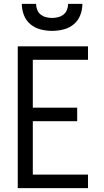

<svg xmlns="http://www.w3.org/2000/svg" viewBox="-20 -975 540 995"><path d="M72 0V-735H436V-665H150V-417H380V-347H150V-70H436V0ZM250 -815Q220 -815 190.5 -822.5Q161 -830 138 -849Q115 -868 104 -896.5Q93 -925 93 -955H167Q167 -939 173 -924Q179 -909 191 -899.5Q203 -890 218.5 -886Q234 -882 250 -882Q266 -882 281.5 -886Q297 -890 309 -899.5Q321 -909 327 -924Q333 -939 333 -955H407Q407 -925 396 -896.5Q385 -868 362 -849Q339 -830 309.5 -822.5Q280 -815 250 -815Z"/></svg>

Font: Iosevka Term
Style: Regular
Weight: 400
Monospace: yes
Designer: Belleve Invis
Foundry: Belleve Invis
Version: Version 30.0.1